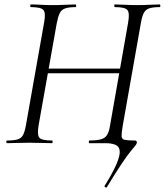

<svg xmlns="http://www.w3.org/2000/svg" viewBox="-20 -645 742 865"><path d="M461.2 198.6Q460.2 201.4 454.6 198.6Q449 195.8 451.6 191.8Q489.4 131 505.4 92.8Q521.4 54.6 519.3 34.6Q517.2 14.6 500 7.3Q482.8 0 453.4 0H382.2Q380.2 0 380.2 -6Q380.2 -12 382.2 -12Q416.8 -12 435.5 -17.6Q454.2 -23.2 463.1 -38.2Q472 -53.2 476 -81L557 -542Q564.8 -584.8 554.7 -598.9Q544.6 -613 497.8 -613Q494.8 -613 494.8 -619Q494.8 -625 497.8 -625Q517.4 -625 543.5 -623.5Q569.6 -622 598.2 -622Q626 -622 653 -623.5Q680 -625 699.6 -625Q702.4 -625 702.4 -619Q702.4 -613 699.6 -613Q669.6 -613 652.8 -607.5Q636 -602 628.2 -587.4Q620.4 -572.8 615.2 -544L533.2 -80.2Q527.4 -46.2 527.8 -32.1Q528.2 -18 541.7 -15Q555.2 -12 588 -12Q593.2 -12 595.2 -8.8Q597.2 -5.6 596.2 -0.6Q595.2 4.4 589.2 11.7Q583.2 19 568.1 37.3Q553 55.6 527.3 93.8Q501.6 132 461.2 198.6ZM11.4 0Q8.4 0 8.4 -6Q8.4 -12 11.4 -12Q42.4 -12 59.2 -17Q76 -22 83.9 -37Q91.8 -52 96.8 -81L178.8 -544Q186.8 -586.8 175.6 -599.9Q164.4 -613 118.4 -613Q116.4 -613 116.4 -619Q116.4 -625 118.4 -625Q139 -625 164.1 -623.5Q189.2 -622 217.8 -622Q247.4 -622 274.5 -623.5Q301.6 -625 321.2 -625Q323.2 -625 323.2 -619Q323.2 -613 321.2 -613Q290.2 -613 273.4 -607Q256.6 -601 249.2 -585.9Q241.8 -570.8 236 -542L154 -81Q146.8 -38 157.1 -25Q167.4 -12 214.2 -12Q217.2 -12 217.2 -6Q217.2 0 214.2 0Q193.8 0 167.2 -1Q140.6 -2 110.8 -2Q82.2 -2 56.6 -1Q31 0 11.4 0ZM161.6 -315 165.4 -335.8H547.6L545.4 -315Z"/></svg>

Font: Cormorant Garamond Light
Style: Italic
Weight: 300
Italic angle: -10°
Designer: Christian Thalmann (Catharsis Fonts)
Foundry: Catharsis Fonts
Version: Version 4.001